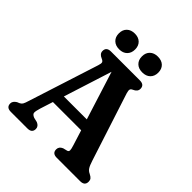

<svg xmlns="http://www.w3.org/2000/svg" viewBox="-236 -1033 1184 1184"><g transform="rotate(45 356.5 -441.0)"><path d="M238 -34.5Q238 0 198.5 0H54Q14.5 0 14.5 -34.5Q14.5 -54.5 38.5 -69.5L54 -76Q65.5 -81.5 71.2 -91Q77 -100.5 85.5 -129L231.5 -584Q238.5 -605 235.8 -613.8Q233 -622.5 217.5 -629Q188 -641 188 -665.5Q188 -700 228 -700H479.5Q519 -700 519 -665.5Q519 -641 489.5 -628.5Q477 -623 474.8 -614.5Q472.5 -606 478 -587L622 -143Q632.5 -110 642 -95.5Q651.5 -81 668.5 -73.5Q685.5 -65 691.8 -56.5Q698 -48 698 -34.5Q698 0 658.5 0H454.5Q415 0 415 -34.5Q415 -58.5 441 -69.5L469.5 -76.5Q480 -80 480.2 -90.5Q480.5 -101 472.5 -126L441 -226.5H194.5L167.5 -142Q158 -111 159 -97.8Q160 -84.5 182 -76L211.5 -69Q238 -58 238 -34.5ZM218 -298.5H418L318.5 -614ZM253.5 -745Q221 -745 201.8 -763.5Q182.5 -782 182.5 -814Q182.5 -845.5 201.8 -864Q221 -882.5 253.5 -882.5Q286 -882.5 305 -864Q324 -845.5 324 -814Q324 -782.5 305 -763.8Q286 -745 253.5 -745ZM454.5 -745Q422 -745 402.8 -763.5Q383.5 -782 383.5 -814Q383.5 -845.5 402.8 -864Q422 -882.5 454.5 -882.5Q488 -882.5 507 -864Q526 -845.5 526 -814Q526 -782.5 507 -763.8Q488 -745 454.5 -745Z"/></g></svg>

Font: Fraunces 72pt S100 SemiBold
Style: Regular
Weight: 600
Version: Version 1.000; ttfautohint (v1.8.3)